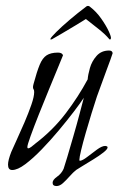

<svg xmlns="http://www.w3.org/2000/svg" viewBox="-20 -563 399 646"><path d="M170 63Q157 63 157 52Q157 42 172 31.5Q187 21 194 5Q197 -3 206 -33.5Q215 -64 226.5 -103.5Q238 -143 247.5 -179Q257 -215 262 -234Q251 -217 228.5 -187.5Q206 -158 178 -124.5Q150 -91 120.5 -60.5Q91 -30 65 -10.5Q39 9 21 9Q7 9 7 -9Q7 -24 18 -52Q24 -66 36.5 -93Q49 -120 62.5 -151.5Q76 -183 85.5 -210.5Q95 -238 95 -253Q95 -260 93 -262.5Q91 -265 91 -270Q91 -272 91.5 -274.5Q92 -277 93 -281Q104 -322 113.5 -345Q123 -368 137 -377Q151 -386 175 -386Q189 -386 192 -377Q188 -367 175 -335.5Q162 -304 144.5 -261.5Q127 -219 110.5 -177.5Q94 -136 83 -105.5Q72 -75 72 -68Q72 -64 75 -64Q79 -64 85.5 -69Q92 -74 99 -80Q158 -125 201 -181.5Q244 -238 275 -296Q276 -311 282.5 -334Q289 -357 305 -375Q321 -393 347 -393Q358 -393 359 -384Q354 -368 338.5 -327Q323 -286 306 -238Q298 -214 288 -181.5Q278 -149 268.5 -116Q259 -83 253 -58Q247 -33 247 -25Q247 -22 249 -22Q258 -23 273.5 -35Q289 -47 306 -59.5Q323 -72 334 -72Q336 -72 339 -71Q342 -70 342 -67Q342 -61 328 -50Q314 -39 294.5 -27Q275 -15 258.5 -5Q242 5 236 9Q226 17 214.5 30Q203 43 192 53Q181 63 170 63ZM151 -430Q149 -430 150 -433Q152 -438 169.5 -455.5Q187 -473 214 -496Q241 -519 269 -540Q272 -543 275 -543H277Q280 -543 283 -540Q304 -524 320.5 -500.5Q337 -477 346 -457.5Q355 -438 353 -433Q352 -430 350 -430Q349 -430 348 -431Q334 -448 309 -467.5Q284 -487 269 -499Q255 -490 234 -477.5Q213 -465 192 -452.5Q171 -440 155 -431Q153 -430 151 -430Z"/></svg>

Font: Bilbo
Style: Regular
Weight: 400
Designer: Robert E. Leuschke
Foundry: Robert E. Leuschke
Version: Version 1.100